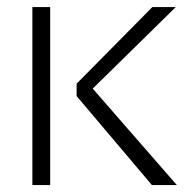

<svg xmlns="http://www.w3.org/2000/svg" viewBox="-20 -533 529 553"><path d="M486.3 -512.7 247.1 -277.8 489.3 0H417.5L200.7 -256.3V-292L418.9 -512.7ZM73.2 0V-512.7H124.5V0Z"/></svg>

Font: Voltera Light
Style: Light
Weight: 300
Designer: Bernd Montag
Version: Version 1.301